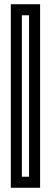

<svg xmlns="http://www.w3.org/2000/svg" viewBox="-20 -833 242 905"><path d="M169 52H31V-813H169ZM83 0H117V-761H83Z"/></svg>

Font: Aurach Bi
Style: Regular
Weight: 400
Designer: Peter Wiegel
Foundry: Peter Wiegel
Version: Version 1.002